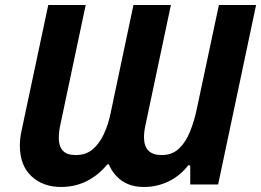

<svg xmlns="http://www.w3.org/2000/svg" viewBox="-20 -734 1039 764"><path d="M222 10Q151 10 105 -33Q59 -76 59 -155Q59 -184 66 -215L172 -714H321L220 -237Q214 -209 214 -186Q214 -152 230 -134.5Q246 -117 281 -117Q322 -117 349 -140Q376 -163 393.5 -201Q411 -239 420 -283L511 -714H660L559 -237Q553 -210 553 -188Q553 -117 623 -117Q665 -117 692 -142.5Q719 -168 736 -210Q753 -252 763 -300L851 -714H999L848 0H737V-76H729Q695 -33 649.5 -11.5Q604 10 553 10Q501 10 466 -14Q431 -38 413 -80H407Q372 -37 325.5 -13.5Q279 10 222 10Z"/></svg>

Font: Noto IKEA Latin
Style: Bold Italic
Weight: 700
Italic angle: -12°
Designer: Monotype Design Team
Foundry: Monotype Imaging Inc.
Version: Version 1.0